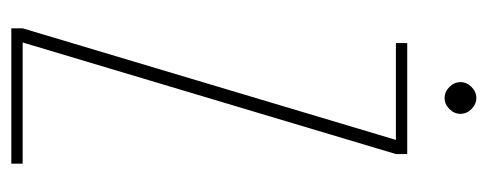

<svg xmlns="http://www.w3.org/2000/svg" viewBox="-281 -580 861 339"><g transform="rotate(90 149.5 -410.5)"><path d="M56 -679V-699H252V-679L55 -20H269V0H30V-20L227 -679ZM125 -793Q125 -804 133.5 -812.5Q142 -821 153 -821Q164 -821 172.5 -812.5Q181 -804 181 -793Q181 -782 172.5 -773.5Q164 -765 153 -765Q142 -765 133.5 -773.5Q125 -782 125 -793Z"/></g></svg>

Font: Moniqa Thin Paragraph
Style: Regular
Weight: 100
Designer: Rajesh Rajput
Foundry: Rajesh Rajput
Version: Version 1.000